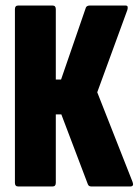

<svg xmlns="http://www.w3.org/2000/svg" viewBox="-20 -675 502 695"><path d="M46 0Q34 0 34 -13V-642Q34 -655 46 -655H170Q182 -655 182 -642V-387H201L291 -648Q293 -652 297 -653.5Q301 -655 305 -655H434Q441 -655 442 -650.5Q443 -646 441 -639L332 -341L460 -16Q466 0 451 0H311Q307 0 303.5 -1.5Q300 -3 298 -8L202 -261H182V-13Q182 0 170 0Z"/></svg>

Font: Sofia Sans Extra Condensed Black
Style: Regular
Weight: 900
Designer: Botio Nikoltchev, Ani Petrova
Foundry: lettersoup
Version: Version 4.101